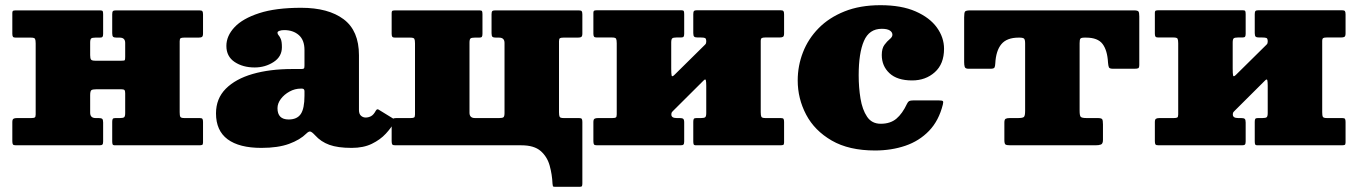

<svg xmlns="http://www.w3.org/2000/svg" viewBox="-20 -560 5234 740"><path d="M672.5 -127.5Q672.5 -114.5 675 -109.8Q677.5 -105 690.5 -105H749.5Q758 -105 760.2 -101.8Q762.5 -98.5 762.5 -90V-11Q762.5 -3 759 -1.5Q755.5 0 747 0H423.5Q415.5 0 414 -3.8Q412.5 -7.5 412.5 -15.5V-90.5Q412.5 -99 414.8 -102Q417 -105 425 -105H442.5Q454.5 -105 458.5 -108.2Q462.5 -111.5 462.5 -124.5V-200.5Q462.5 -209.5 459.8 -212.8Q457 -216 447 -216H352Q337 -216 332.2 -212.5Q327.5 -209 327.5 -193V-125.5Q327.5 -105 348.5 -105H360Q370 -105 373.8 -102Q377.5 -99 377.5 -88V-15Q377.5 -6 374.8 -3Q372 0 363.5 0H41.5Q32.5 0 30 -3.2Q27.5 -6.5 27.5 -16V-89Q27.5 -99.5 31.8 -102.2Q36 -105 45.5 -105H100.5Q110.5 -105 114 -107.2Q117.5 -109.5 117.5 -119V-392.5Q117.5 -405.5 115 -410.2Q112.5 -415 99.5 -415H40.5Q32.5 -415 30 -418.2Q27.5 -421.5 27.5 -430V-509Q27.5 -517.5 31.2 -518.8Q35 -520 43 -520H366.5Q374.5 -520 376 -516.5Q377.5 -513 377.5 -504.5V-429.5Q377.5 -421.5 375.2 -418.2Q373 -415 365 -415H347.5Q335.5 -415 331.5 -411.8Q327.5 -408.5 327.5 -395.5V-347.5Q327.5 -335 330.8 -330.5Q334 -326 347.5 -326H447.5Q459 -326 460.8 -328Q462.5 -330 462.5 -341V-394.5Q462.5 -415 441.5 -415H430Q420 -415 416.2 -418Q412.5 -421 412.5 -432V-505Q412.5 -514 415.2 -517Q418 -520 426.5 -520H748.5Q757.5 -520 760 -516.8Q762.5 -513.5 762.5 -504V-431Q762.5 -420.5 758.5 -417.8Q754.5 -415 744.5 -415H689.5Q680 -415 676.2 -412.8Q672.5 -410.5 672.5 -401Z M812.5 -123Q812.5 -180 850.2 -218Q888 -256 954.2 -275Q1020.5 -294 1106.5 -294H1140.5Q1149 -294 1151.2 -296Q1153.5 -298 1153.5 -307V-367Q1153.5 -406 1131.5 -425Q1109.5 -444 1075.5 -444Q1064.5 -444 1057 -441.2Q1049.5 -438.5 1049.5 -434Q1049.5 -428.5 1053.8 -424Q1058 -419.5 1062.2 -409.8Q1066.5 -400 1066.5 -378Q1066.5 -341.5 1034.2 -320.8Q1002 -300 961.5 -300Q916 -300 884.2 -321.2Q852.5 -342.5 852.5 -383Q852.5 -421.5 883.8 -455Q915 -488.5 978.8 -509.2Q1042.5 -530 1140.5 -530Q1245.5 -530 1304.5 -485.8Q1363.5 -441.5 1363.5 -347V-136Q1363.5 -121 1371.2 -114Q1379 -107 1389.5 -107Q1400 -107 1410 -112.2Q1420 -117.5 1428.5 -133.5Q1433.5 -142 1440 -137L1497 -102Q1503.5 -98 1500 -90Q1488.5 -68 1467 -44.8Q1445.5 -21.5 1413.2 -5.8Q1381 10 1335.5 10H1335Q1282 10 1249.5 -1.8Q1217 -13.5 1194.5 -38.5Q1182 -52 1175.8 -53Q1169.5 -54 1161 -45.5Q1136.5 -21 1094 -5.5Q1051.5 10 987.5 10Q902 10 857.2 -23.2Q812.5 -56.5 812.5 -123ZM1049.5 -143Q1049.5 -99.5 1092.5 -99.5Q1125 -99.5 1139.2 -120.5Q1153.5 -141.5 1153.5 -191V-208.5Q1153.5 -218.5 1143.5 -218.5H1139.5Q1116.5 -218.5 1096 -207.2Q1075.5 -196 1062.5 -178.8Q1049.5 -161.5 1049.5 -143Z M1924.5 -394.5Q1924.5 -415 1903.5 -415H1892Q1882 -415 1878.2 -418Q1874.5 -421 1874.5 -432V-505Q1874.5 -514 1877.2 -517Q1880 -520 1888.5 -520H2210.5Q2219.5 -520 2222 -516.8Q2224.5 -513.5 2224.5 -504V-431Q2224.5 -420.5 2220.5 -417.8Q2216.5 -415 2206.5 -415H2151.5Q2142 -415 2138.2 -412.8Q2134.5 -410.5 2134.5 -401V-127.5Q2134.5 -114.5 2137 -109.8Q2139.5 -105 2152.5 -105H2211.5Q2220 -105 2222.2 -101.8Q2224.5 -98.5 2224.5 -90V146.5Q2224.5 153 2223.2 156.5Q2222 160 2215 160H2119Q2112 160 2111 157.5Q2110 155 2109.5 148.5Q2108 112.5 2098.5 78.2Q2089 44 2063.8 22Q2038.5 0 1989.5 0H1503.5Q1494.5 0 1492 -3.2Q1489.5 -6.5 1489.5 -16V-89Q1489.5 -99.5 1493.8 -102.2Q1498 -105 1507.5 -105H1562.5Q1572.5 -105 1576 -107.2Q1579.5 -109.5 1579.5 -119V-392.5Q1579.5 -405.5 1577 -410.2Q1574.5 -415 1561.5 -415H1502.5Q1494.5 -415 1492 -418.2Q1489.5 -421.5 1489.5 -430V-509Q1489.5 -517.5 1493.2 -518.8Q1497 -520 1505 -520H1828.5Q1836.5 -520 1838 -516.5Q1839.5 -513 1839.5 -504.5V-429.5Q1839.5 -421.5 1837.2 -418.2Q1835 -415 1827 -415H1809.5Q1797.5 -415 1793.5 -411.8Q1789.5 -408.5 1789.5 -395.5V-125.5Q1789.5 -105 1810.5 -105H1904.5Q1916.5 -105 1920.5 -108.2Q1924.5 -111.5 1924.5 -124.5Z M2912 -127.5Q2912 -114.5 2914.5 -109.8Q2917 -105 2930 -105H2989Q2997.5 -105 2999.8 -101.8Q3002 -98.5 3002 -90V-11Q3002 -3 2998.5 -1.5Q2995 0 2986.5 0H2663Q2655 0 2653.5 -3.8Q2652 -7.5 2652 -15.5V-90.5Q2652 -99 2654.2 -102Q2656.5 -105 2664.5 -105H2682Q2694 -105 2698 -108.2Q2702 -111.5 2702 -124.5V-229.5Q2702 -244 2700.5 -250.5Q2699 -257 2692 -250L2575.5 -134Q2572 -131 2569.8 -128Q2567.5 -125 2567.5 -118.5Q2567.5 -105 2588 -105H2599.5Q2609.5 -105 2613.2 -102Q2617 -99 2617 -88V-15Q2617 -6 2614.2 -3Q2611.5 0 2603 0H2281Q2272 0 2269.5 -3.2Q2267 -6.5 2267 -16V-89Q2267 -99.5 2271.2 -102.2Q2275.5 -105 2285 -105H2340Q2350 -105 2353.5 -107.2Q2357 -109.5 2357 -119V-393Q2357 -406 2354.5 -410.8Q2352 -415.5 2339 -415.5H2280Q2272 -415.5 2269.5 -418.8Q2267 -422 2267 -430.5V-509.5Q2267 -518 2270.8 -519.2Q2274.5 -520.5 2282.5 -520.5H2606Q2614 -520.5 2615.5 -517Q2617 -513.5 2617 -505V-430Q2617 -422 2614.8 -418.8Q2612.5 -415.5 2604.5 -415.5H2587Q2575 -415.5 2571 -412.2Q2567 -409 2567 -396V-296Q2567 -276.5 2568.5 -269.2Q2570 -262 2579.5 -271.5L2697.5 -388Q2700.5 -390.5 2701.2 -394.2Q2702 -398 2702 -400Q2702 -411.5 2697.2 -413.5Q2692.5 -415.5 2681 -415.5H2669.5Q2659.5 -415.5 2655.8 -418.5Q2652 -421.5 2652 -432.5V-505.5Q2652 -514.5 2654.8 -517.5Q2657.5 -520.5 2666 -520.5H2988Q2997 -520.5 2999.5 -517.2Q3002 -514 3002 -504.5V-431.5Q3002 -421 2998 -418.2Q2994 -415.5 2984 -415.5H2929Q2919.5 -415.5 2915.8 -413.2Q2912 -411 2912 -401.5Z M3054.5 -250Q3054.5 -306.5 3074.8 -358.5Q3095 -410.5 3135 -451.2Q3175 -492 3234.8 -516Q3294.5 -540 3373.5 -540Q3454.5 -540 3509 -516Q3563.5 -492 3591 -453.8Q3618.5 -415.5 3618.5 -372Q3618.5 -313.5 3583 -281.8Q3547.5 -250 3495.5 -250Q3438 -250 3408.2 -277.8Q3378.5 -305.5 3378.5 -348Q3378.5 -373.5 3388.8 -387.2Q3399 -401 3409.2 -409.2Q3419.5 -417.5 3419.5 -426Q3419.5 -436 3409.5 -442.5Q3399.5 -449 3378.5 -449Q3330 -449 3309.8 -402.2Q3289.5 -355.5 3289.5 -270Q3289.5 -223 3296.5 -180.2Q3303.5 -137.5 3321.8 -110.2Q3340 -83 3374.5 -83Q3411.5 -83 3434.8 -102.5Q3458 -122 3476 -160.5Q3479.5 -168 3484.2 -170.5Q3489 -173 3500.5 -173H3598.5Q3611.5 -173 3614 -170.2Q3616.5 -167.5 3614 -157.5Q3598.5 -95 3560.8 -55.8Q3523 -16.5 3469.2 1.8Q3415.5 20 3352.5 20Q3252 20 3185.8 -18.2Q3119.5 -56.5 3087 -118.2Q3054.5 -180 3054.5 -250Z M3851 -20.5V-87.5Q3851 -99.5 3856 -102.2Q3861 -105 3872 -105H3904Q3922 -105 3926.5 -109.5Q3931 -114 3931 -132.5V-392.5Q3931 -407 3927 -411Q3923 -415 3909 -415H3906Q3860.5 -415 3839.5 -389.8Q3818.5 -364.5 3816 -315.5Q3815.5 -304 3812.8 -299.5Q3810 -295 3797 -295H3713Q3700.5 -295 3698.2 -302.2Q3696 -309.5 3696 -320.5V-493.5Q3696 -511 3699.5 -515.5Q3703 -520 3720 -520H4350Q4364.5 -520 4367.8 -515.8Q4371 -511.5 4371 -496.5V-310.5Q4371 -299.5 4367.2 -297.2Q4363.5 -295 4352 -295H4270Q4256 -295 4253.8 -300.8Q4251.5 -306.5 4250.5 -318.5Q4248 -366 4229.5 -390.5Q4211 -415 4166 -415H4160Q4147 -415 4144 -411Q4141 -407 4141 -393.5V-133.5Q4141 -114.5 4145.2 -109.8Q4149.5 -105 4168 -105H4210Q4225 -105 4228 -100.5Q4231 -96 4231 -80.5V-21Q4231 -6 4223.2 -3Q4215.5 0 4202 0H3874Q3859.5 0 3855.2 -3.2Q3851 -6.5 3851 -20.5Z M5076 -127.5Q5076 -114.5 5078.5 -109.8Q5081 -105 5094 -105H5153Q5161.5 -105 5163.8 -101.8Q5166 -98.5 5166 -90V-11Q5166 -3 5162.5 -1.5Q5159 0 5150.5 0H4827Q4819 0 4817.5 -3.8Q4816 -7.5 4816 -15.5V-90.5Q4816 -99 4818.2 -102Q4820.5 -105 4828.5 -105H4846Q4858 -105 4862 -108.2Q4866 -111.5 4866 -124.5V-229.5Q4866 -244 4864.5 -250.5Q4863 -257 4856 -250L4739.5 -134Q4736 -131 4733.8 -128Q4731.5 -125 4731.5 -118.5Q4731.5 -105 4752 -105H4763.5Q4773.5 -105 4777.2 -102Q4781 -99 4781 -88V-15Q4781 -6 4778.2 -3Q4775.5 0 4767 0H4445Q4436 0 4433.5 -3.2Q4431 -6.5 4431 -16V-89Q4431 -99.5 4435.2 -102.2Q4439.5 -105 4449 -105H4504Q4514 -105 4517.5 -107.2Q4521 -109.5 4521 -119V-393Q4521 -406 4518.5 -410.8Q4516 -415.5 4503 -415.5H4444Q4436 -415.5 4433.5 -418.8Q4431 -422 4431 -430.5V-509.5Q4431 -518 4434.8 -519.2Q4438.5 -520.5 4446.5 -520.5H4770Q4778 -520.5 4779.5 -517Q4781 -513.5 4781 -505V-430Q4781 -422 4778.8 -418.8Q4776.5 -415.5 4768.5 -415.5H4751Q4739 -415.5 4735 -412.2Q4731 -409 4731 -396V-296Q4731 -276.5 4732.5 -269.2Q4734 -262 4743.5 -271.5L4861.5 -388Q4864.5 -390.5 4865.2 -394.2Q4866 -398 4866 -400Q4866 -411.5 4861.2 -413.5Q4856.5 -415.5 4845 -415.5H4833.5Q4823.5 -415.5 4819.8 -418.5Q4816 -421.5 4816 -432.5V-505.5Q4816 -514.5 4818.8 -517.5Q4821.5 -520.5 4830 -520.5H5152Q5161 -520.5 5163.5 -517.2Q5166 -514 5166 -504.5V-431.5Q5166 -421 5162 -418.2Q5158 -415.5 5148 -415.5H5093Q5083.5 -415.5 5079.8 -413.2Q5076 -411 5076 -401.5Z"/></svg>

Font: Besley* Fatface
Style: Regular
Weight: 900
Designer: Owen Earl
Foundry: indestructible type*
Version: Version 3.000; ttfautohint (v1.8.3)